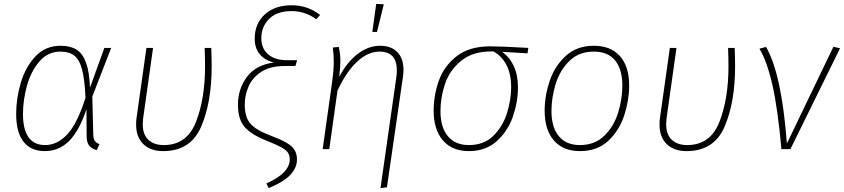

<svg xmlns="http://www.w3.org/2000/svg" viewBox="-20 -766 4334 986"><path d="M442 -316 516 -520H551L454 -270L459 -74Q460 -51 468 -41Q476 -31 491 -26L477 5Q453 -1 439 -17Q425 -33 425 -67L424 -205Q386 -92 334 -41Q282 10 210 10Q139 10 101 -38Q63 -86 63 -181Q63 -259 86.5 -340Q110 -421 161.5 -476Q213 -531 291 -531Q341 -531 372.5 -511.5Q404 -492 421.5 -445Q439 -398 442 -316ZM98 -181Q98 -21 212 -21Q274 -21 325.5 -76Q377 -131 419 -264Q415 -358 401.5 -409Q388 -460 361.5 -480.5Q335 -501 290 -501Q226 -501 182.5 -450.5Q139 -400 118.5 -326Q98 -252 98 -181Z M1067 -424Q1067 -241 1013 -115.5Q959 10 818 10Q753 10 716 -26Q679 -62 679 -126Q679 -148 681 -159L732 -520H766L715 -158Q713 -138 713 -129Q713 -75 742 -48Q771 -21 821 -21Q940 -21 986.5 -140Q1033 -259 1033 -425Q1033 -466 1031 -520H1065Q1067 -462 1067 -424Z M1348 176Q1468 123 1468 52Q1468 31 1458 17Q1448 3 1422 -11Q1396 -25 1343 -46Q1267 -77 1234.5 -116Q1202 -155 1202 -228Q1202 -309 1248 -371Q1294 -433 1387 -445Q1340 -456 1314 -487.5Q1288 -519 1288 -567Q1288 -645 1340 -692Q1392 -739 1477 -739Q1561 -739 1624 -689L1604 -667Q1548 -709 1477 -709Q1402 -709 1362 -669Q1322 -629 1322 -569Q1322 -518 1356.5 -487.5Q1391 -457 1452 -457H1506L1497 -427H1442Q1367 -427 1321.5 -397Q1276 -367 1256.5 -322Q1237 -277 1237 -229Q1237 -164 1266 -131Q1295 -98 1364 -72Q1420 -51 1449.5 -34Q1479 -17 1492 3Q1505 23 1505 53Q1505 94 1473 130Q1441 166 1360 200Z M2015 -367Q2018 -387 2018 -404Q2018 -501 1929 -501Q1869 -501 1813 -448.5Q1757 -396 1713 -300L1671 0H1637L1687 -355Q1694 -408 1694 -450Q1694 -487 1689 -522L1720 -525Q1728 -487 1728 -453Q1728 -425 1722 -371Q1763 -449 1818 -490Q1873 -531 1931 -531Q1989 -531 2020.5 -498.5Q2052 -466 2052 -407Q2052 -389 2049 -369L1967 196L1934 200ZM1951 -744 1916 -602H1892L1912 -746Z M2207 -198Q2207 -275 2233 -350Q2259 -425 2324 -476.5Q2389 -528 2497 -528Q2554 -528 2693 -520L2689 -492L2558 -500Q2596 -474 2618 -427.5Q2640 -381 2640 -317Q2640 -244 2614.5 -169Q2589 -94 2532 -42Q2475 10 2388 10Q2302 10 2254.5 -45Q2207 -100 2207 -198ZM2605 -318Q2605 -386 2581 -432Q2557 -478 2514 -502H2504Q2407 -502 2348 -453.5Q2289 -405 2265.5 -335.5Q2242 -266 2242 -196Q2242 -112 2280 -66.5Q2318 -21 2388 -21Q2466 -21 2514.5 -69.5Q2563 -118 2584 -186.5Q2605 -255 2605 -318Z M2777 -198Q2777 -273 2802.5 -349.5Q2828 -426 2885 -478.5Q2942 -531 3030 -531Q3116 -531 3163.5 -478Q3211 -425 3211 -327Q3211 -252 3186 -174.5Q3161 -97 3104.5 -43.5Q3048 10 2958 10Q2872 10 2824.5 -44.5Q2777 -99 2777 -198ZM3176 -326Q3176 -411 3138.5 -456Q3101 -501 3030 -501Q2952 -501 2903 -452Q2854 -403 2833 -333Q2812 -263 2812 -196Q2812 -112 2850 -66.5Q2888 -21 2958 -21Q3035 -21 3084 -69.5Q3133 -118 3154.5 -188Q3176 -258 3176 -326Z M3755 -424Q3755 -241 3701 -115.5Q3647 10 3506 10Q3441 10 3404 -26Q3367 -62 3367 -126Q3367 -148 3369 -159L3420 -520H3454L3403 -158Q3401 -138 3401 -129Q3401 -75 3430 -48Q3459 -21 3509 -21Q3628 -21 3674.5 -140Q3721 -259 3721 -425Q3721 -466 3719 -520H3753Q3755 -462 3755 -424Z M4021 -29 4260 -526 4294 -518 4039 0H3993Q3974 -210 3946.5 -330.5Q3919 -451 3880 -516L3914 -525Q3994 -387 4021 -29Z"/></svg>

Font: FiraGO UltraLight
Style: Italic
Weight: 200
Italic angle: -8°
Designer: bBox Type GmbH
Foundry: bBox Type GmbH
Version: Version 1.001